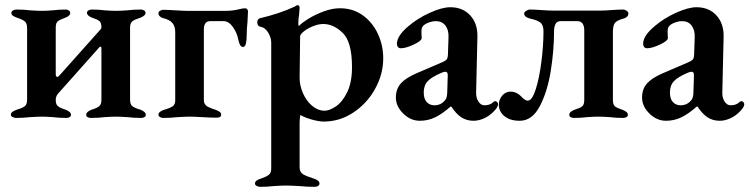

<svg xmlns="http://www.w3.org/2000/svg" viewBox="-20 -454 2904 744"><path d="M22 -9Q22 -16 28 -20.5Q34 -25 45 -29Q66 -35 75.5 -42Q85 -49 85 -67V-346Q85 -364 75.5 -371.5Q66 -379 47 -385Q36 -389 30 -393Q24 -397 24 -404Q24 -410 30.5 -413.5Q37 -417 44 -417Q74 -417 96 -414Q126 -412 142 -412Q159 -412 185 -414Q208 -417 235 -417Q241 -417 246.5 -413.5Q252 -410 252 -404Q252 -392 232 -385Q212 -378 204 -371.5Q196 -365 196 -347V-167Q196 -156 202 -156Q205 -156 209 -160L365 -335Q367 -337 370 -340.5Q373 -344 373 -348Q373 -366 365 -372.5Q357 -379 338 -385Q317 -393 317 -404Q317 -410 322.5 -413.5Q328 -417 335 -417Q364 -417 385 -414Q413 -412 429 -412Q446 -412 474 -414Q496 -417 526 -417Q533 -417 538.5 -413.5Q544 -410 544 -404Q544 -393 523 -385Q503 -379 493.5 -372Q484 -365 484 -347V-67Q484 -49 493.5 -42Q503 -35 524 -29Q545 -21 545 -9Q545 -3 539.5 0Q534 3 527 3Q498 3 475 0Q445 -2 429 -2Q412 -2 384 0Q362 3 332 3Q325 3 319.5 0Q314 -3 314 -9Q314 -21 335 -29Q355 -35 364 -42Q373 -49 373 -67V-267Q373 -272 370.5 -273Q368 -274 366 -272L204 -90Q196 -80 196 -67Q196 -50 203.5 -43.5Q211 -37 221 -33.5Q231 -30 234 -29Q255 -21 255 -9Q255 -3 249.5 0Q244 3 237 3Q209 3 186 0Q158 -2 142 -2Q127 -2 95 0Q71 3 42 3Q36 3 29 -0.5Q22 -4 22 -9Z M594 -9Q594 -21 614 -28Q639 -35 649 -42Q659 -49 659 -65V-330Q659 -352 648 -365Q637 -378 611 -384Q604 -386 599 -391Q594 -396 594 -403Q594 -409 600.5 -412.5Q607 -416 613 -416Q630 -416 660 -414Q690 -412 705 -412H857Q882 -412 910 -419Q914 -420 919.5 -421Q925 -422 931 -422Q934 -422 937.5 -418.5Q941 -415 941 -410L939 -369Q936 -342 936 -320Q936 -299 933 -285.5Q930 -272 921 -272Q909 -272 903 -302Q898 -328 882 -350Q866 -372 847 -372H794Q770 -372 770 -340V-66Q770 -51 780.5 -43.5Q791 -36 817 -28Q827 -24 832 -20Q837 -16 837 -9Q837 2 819 2Q798 2 764 0Q732 -2 715 -2Q699 -2 667 0Q642 3 612 3Q606 3 600 -0.5Q594 -4 594 -9Z M968 257Q968 245 991 238Q1012 231 1021.5 223.5Q1031 216 1031 200V-289Q1031 -308 1019 -328Q1007 -348 987 -351Q977 -354 977 -368Q977 -379 986 -383Q1063 -401 1121 -428Q1123 -429 1127 -431.5Q1131 -434 1133 -434Q1141 -434 1141 -423L1139 -398Q1136 -380 1136 -364Q1136 -355 1138 -353Q1149 -365 1175.5 -381.5Q1202 -398 1235 -410Q1268 -422 1297 -422Q1348 -422 1386 -394.5Q1424 -367 1444.5 -322.5Q1465 -278 1465 -228Q1465 -167 1434 -110.5Q1403 -54 1350 -18.5Q1297 17 1235 17Q1216 17 1189 9.5Q1162 2 1145 -8Q1143 -8 1142 3Q1141 14 1141 21V194Q1141 213 1154 221Q1167 229 1196 238Q1218 245 1218 257Q1218 263 1212.5 266.5Q1207 270 1200 270Q1168 270 1140 267Q1104 265 1088 265Q1073 265 1041 267Q1017 270 988 270Q981 270 974.5 266.5Q968 263 968 257ZM1344 -194Q1344 -291 1308.5 -326Q1273 -361 1233 -361Q1214 -361 1193 -352.5Q1172 -344 1157.5 -332.5Q1143 -321 1143 -313L1141 -152Q1141 -123 1154 -93Q1167 -63 1189.5 -44Q1212 -25 1238 -25Q1257 -25 1282 -42Q1307 -59 1325.5 -97Q1344 -135 1344 -194Z M1514 -76Q1514 -109 1533 -130.5Q1552 -152 1594 -170L1687 -210Q1707 -218 1711.5 -224.5Q1716 -231 1716 -251L1718 -310Q1719 -338 1706 -355Q1693 -372 1669 -372Q1656 -372 1642 -367Q1628 -362 1620 -354Q1613 -348 1613 -331L1614 -306Q1614 -296 1583.5 -281.5Q1553 -267 1533 -267Q1526 -267 1522 -272Q1518 -277 1518 -284Q1518 -315 1562 -352Q1598 -383 1645.5 -404.5Q1693 -426 1725 -426Q1773 -426 1802 -394.5Q1831 -363 1830 -312L1825 -98Q1824 -76 1833.5 -61Q1843 -46 1857 -46Q1879 -46 1891 -58Q1895 -62 1898 -62Q1903 -62 1906.5 -58.5Q1910 -55 1910 -50Q1910 -39 1894 -23Q1877 -5 1856 4.5Q1835 14 1815 14Q1788 14 1767.5 0.5Q1747 -13 1729 -41H1726Q1693 -12 1665.5 1Q1638 14 1607 14Q1571 14 1542.5 -14Q1514 -42 1514 -76ZM1703 -64Q1712 -71 1713 -95L1715 -159V-163Q1715 -176 1706 -176Q1700 -176 1691 -172Q1653 -156 1637.5 -139.5Q1622 -123 1622 -96Q1622 -70 1634 -58Q1646 -46 1663 -46Q1688 -46 1703 -64Z M1913 -48Q1913 -68 1926 -83.5Q1939 -99 1959 -99Q1981 -99 1999 -81Q2005 -74 2012 -69Q2019 -64 2025 -64Q2042 -64 2056 -108Q2070 -152 2078 -215.5Q2086 -279 2086 -333Q2086 -357 2074 -366.5Q2062 -376 2034 -382Q2011 -388 2011 -402Q2011 -407 2019 -412Q2027 -417 2032 -417Q2050 -417 2078 -415Q2106 -413 2120 -413H2308Q2324 -413 2350 -415Q2378 -417 2395 -417Q2401 -417 2408 -412.5Q2415 -408 2415 -402Q2415 -394 2409.5 -389Q2404 -384 2396 -382Q2373 -376 2364 -366.5Q2355 -357 2355 -330V-66Q2355 -48 2363.5 -41.5Q2372 -35 2391 -29Q2401 -25 2407 -20.5Q2413 -16 2413 -9Q2413 -3 2407 0Q2401 3 2394 3Q2367 3 2344 0Q2316 -2 2299 -2Q2282 -2 2254 0Q2232 3 2204 3Q2197 3 2191.5 0Q2186 -3 2186 -9Q2186 -21 2207 -29Q2227 -35 2235.5 -41.5Q2244 -48 2244 -66V-337Q2244 -353 2237.5 -362.5Q2231 -372 2218 -372H2151Q2138 -372 2132.5 -360.5Q2127 -349 2127 -336Q2127 -258 2114 -178Q2101 -98 2071.5 -42Q2042 14 1994 14Q1956 14 1934.5 -4Q1913 -22 1913 -48Z M2468 -76Q2468 -109 2487 -130.5Q2506 -152 2548 -170L2641 -210Q2661 -218 2665.5 -224.5Q2670 -231 2670 -251L2672 -310Q2673 -338 2660 -355Q2647 -372 2623 -372Q2610 -372 2596 -367Q2582 -362 2574 -354Q2567 -348 2567 -331L2568 -306Q2568 -296 2537.5 -281.5Q2507 -267 2487 -267Q2480 -267 2476 -272Q2472 -277 2472 -284Q2472 -315 2516 -352Q2552 -383 2599.5 -404.5Q2647 -426 2679 -426Q2727 -426 2756 -394.5Q2785 -363 2784 -312L2779 -98Q2778 -76 2787.5 -61Q2797 -46 2811 -46Q2833 -46 2845 -58Q2849 -62 2852 -62Q2857 -62 2860.5 -58.5Q2864 -55 2864 -50Q2864 -39 2848 -23Q2831 -5 2810 4.5Q2789 14 2769 14Q2742 14 2721.5 0.5Q2701 -13 2683 -41H2680Q2647 -12 2619.5 1Q2592 14 2561 14Q2525 14 2496.5 -14Q2468 -42 2468 -76ZM2657 -64Q2666 -71 2667 -95L2669 -159V-163Q2669 -176 2660 -176Q2654 -176 2645 -172Q2607 -156 2591.5 -139.5Q2576 -123 2576 -96Q2576 -70 2588 -58Q2600 -46 2617 -46Q2642 -46 2657 -64Z"/></svg>

Font: EB Garamond SemiBold
Style: Regular
Weight: 600
Designer: Georg Duffner and Octavio Pardo
Foundry: Georg Duffner
Version: Version 1.000